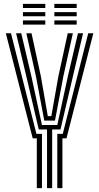

<svg xmlns="http://www.w3.org/2000/svg" viewBox="-20 -972 512 992"><path d="M223 0V-303.2H180.2L115.8 -578.5L63.2 -800H89.8L142 -578.5L196.8 -326H276L330.8 -578.5L382.8 -800H409.2L357 -578.5L292.5 -303.2H249.5V0ZM170.2 0V-257.2H149L10.2 -800H36.8L168.2 -280.2H196.8V0ZM276 0V-280.2H304.2L435.8 -800H462.2L323.5 -257.2H302.5V0ZM208.8 -349 165.5 -578.5 116.2 -800H142.8L191 -578.5L227 -372H245.2L281.8 -578.5L330 -800H356.5L307.5 -578.5L264 -349ZM260.8 -930.8V-952H376.2V-930.8ZM98.5 -845V-866.5H214V-845ZM98.5 -887.8V-909.2H214V-887.8ZM98.5 -930.8V-952H214V-930.8ZM260.8 -845V-866.5H376.2V-845ZM260.8 -887.8V-909.2H376.2V-887.8Z"/></svg>

Font: Big Shoulders Inline Text Thin ExtraBold
Style: Regular
Weight: 800
Version: Version 2.002